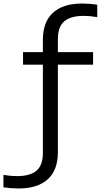

<svg xmlns="http://www.w3.org/2000/svg" viewBox="-116 -838 572 1088"><path d="M-11 230Q-53.5 230 -96.5 223.5V153Q-72 157 -54.8 158.5Q-37.5 160 -20 160Q54.5 160 90.8 129.2Q127 98.5 127 28.5V-471.5H14.5V-542.5H127V-612.5Q127 -713.5 184.2 -765.8Q241.5 -818 349.5 -818Q392.5 -818 435 -811.5V-741Q410.5 -745 393.2 -746.5Q376 -748 358.5 -748Q284.5 -748 248.2 -717.2Q212 -686.5 212 -616.5V-542.5H411.5V-471.5H212V24.5Q212 125.5 154.8 177.8Q97.5 230 -11 230Z"/></svg>

Font: Encode Sans Expanded Expanded
Style: Regular
Weight: 400
Width: 7
Designer: Multiple Designers
Foundry: Impallari Type
Version: Version 3.000; ttfautohint (v1.8.3) -l 8 -r 50 -G 200 -x 14 